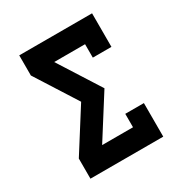

<svg xmlns="http://www.w3.org/2000/svg" viewBox="-171 -863 942 991"><g transform="rotate(-30 300.0 -367.5)"><path d="M83 0V-120L240 -368L83 -615V-735H517V-535H406V-615H222L379 -368L222 -120H406V-200H517V0Z"/></g></svg>

Font: Iosevka Curly Slab HvEx
Style: Regular
Weight: 900
Width: 7
Monospace: yes
Designer: Belleve Invis
Foundry: Belleve Invis
Version: Version 11.1.0; ttfautohint (v1.8.3)